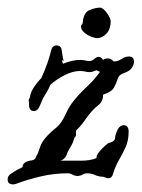

<svg xmlns="http://www.w3.org/2000/svg" viewBox="-42 -468 371 503"><path d="M-1 14Q-3 15 -8 15Q-22 15 -22 2Q-22 -5 -16 -11Q-12 -14 -3 -19.5Q6 -25 17 -30Q17 -45 42 -48Q50 -50 51.5 -55Q53 -60 56 -64Q57 -65 64 -85.5Q71 -106 107 -135Q119 -145 129.5 -168Q140 -191 152 -205Q163 -219 175.5 -231Q188 -243 201 -256Q206 -262 211 -268Q216 -274 220 -280Q214 -282 211 -284Q207 -283 202.5 -281Q198 -279 192 -279Q188 -279 181.5 -280.5Q175 -282 168 -282Q149 -282 128 -271.5Q107 -261 90 -246Q86 -236 81 -227.5Q76 -219 71 -211L61 -188Q56 -177 47 -177Q34 -177 34 -194V-200Q34 -201 33.5 -202Q33 -203 33 -204Q33 -208 36 -212Q38 -226 46.5 -239Q55 -252 66 -263Q84 -302 92 -336Q95 -349 106 -349Q119 -349 120 -334Q121 -329 122 -321Q123 -313 125 -309Q123 -309 122 -310H120L123 -301Q148 -311 168 -311Q175 -311 181.5 -309.5Q188 -308 192 -308Q199 -308 205 -313.5Q211 -319 217 -319Q223 -319 228 -311Q233 -315 241 -315Q246 -315 249.5 -312.5Q253 -310 256 -307Q267 -307 276.5 -313.5Q286 -320 296 -320Q309 -320 309 -306Q309 -299 303.5 -290.5Q298 -282 284 -277L279 -275Q269 -271 266 -260.5Q263 -250 256.5 -238.5Q250 -227 228 -220V-219Q228 -202 215 -192Q202 -182 189 -165Q182 -155 174.5 -145Q167 -135 158 -127Q156 -122 157 -117Q158 -112 153 -107Q152 -104 151 -101Q150 -98 149 -95Q145 -86 140 -78.5Q135 -71 132 -61Q127 -50 116 -47H127Q145 -47 170 -47Q195 -47 211 -54Q210 -60 217 -69Q224 -78 232.5 -85.5Q241 -93 242 -93Q259 -97 259.5 -106.5Q260 -116 267 -130Q273 -140 282 -140Q295 -140 295 -123Q295 -100 287 -82.5Q279 -65 269.5 -48.5Q260 -32 254 -12Q251 -1 242 -1Q239 -1 235.5 -2.5Q232 -4 228 -5Q217 -5 207 -9.5Q197 -14 186 -14Q180 -14 174 -10.5Q168 -7 161 -7Q154 -7 148 -10.5Q142 -14 136 -14Q100 -14 65.5 -6Q31 2 -1 14ZM212 -368Q208 -368 198 -371.5Q188 -375 179 -382.5Q170 -390 170 -400Q170 -401 170.5 -401Q171 -401 171 -402Q175 -406 175 -410Q177 -435 192.5 -441.5Q208 -448 220 -448Q228 -448 238 -434Q248 -420 248 -412Q248 -392 237 -380Q226 -368 212 -368Z"/></svg>

Font: Are You Serious
Style: Regular
Weight: 400
Designer: Robert E. Leuschke
Foundry: Robert E. Leuschke
Version: Version 1.100